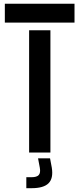

<svg xmlns="http://www.w3.org/2000/svg" viewBox="-20 -820 426 1032"><path d="M136.5 0V-657.5H251V0ZM6 -698.5V-800H380.5V-698.5ZM121.5 191.5V132.5H149.5Q177.5 132.5 188.2 120.8Q199 109 194 81.5L184.5 31H249L258.5 81.5Q267.5 138.5 241 165Q214.5 191.5 150 191.5Z"/></svg>

Font: Big Shoulders Stencil Text Thin
Style: Bold
Weight: 700
Version: Version 2.001